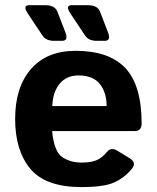

<svg xmlns="http://www.w3.org/2000/svg" viewBox="-20 -721 613 750"><path d="M89.4 -667Q66.9 -700.7 93.8 -700.7H156.7Q194.3 -700.7 204.1 -675.8L235.4 -594.7Q248 -561.5 222.7 -561.5H191.4Q159.7 -561.5 146 -582ZM255.9 -667Q233.4 -700.7 260.3 -700.7H323.2Q360.8 -700.7 370.6 -675.8L401.9 -594.7Q414.6 -561.5 389.2 -561.5H357.9Q326.2 -561.5 312.5 -582ZM39.1 -256.3Q39.1 -379.9 100.8 -451.2Q162.6 -522.5 275.4 -522.5Q406.2 -522.5 469.7 -455.1Q533.2 -387.7 533.2 -238.3Q533.2 -209 505.9 -209H183.6Q191.4 -127.9 223.6 -106.9Q255.9 -85.9 298.3 -85.9Q338.9 -85.9 360.4 -96.7Q381.8 -107.4 396.5 -126Q413.1 -147.5 437.5 -132.8L486.3 -103Q515.1 -85.4 494.6 -61Q464.8 -25.4 424.8 -7.8Q384.8 9.8 298.3 9.8Q158.2 9.8 98.6 -61.5Q39.1 -132.8 39.1 -256.3ZM184.1 -306.6H396.5Q396.5 -359.4 370.1 -392.8Q343.8 -426.3 286.1 -426.3Q240.2 -426.3 213.4 -394.3Q186.5 -362.3 184.1 -306.6Z"/></svg>

Font: Istok
Style: Bold
Weight: 700
Designer: Andrey V. Panov
Foundry: Andrey V. Panov
Version: Version 1.0.1